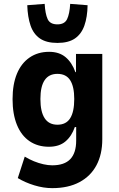

<svg xmlns="http://www.w3.org/2000/svg" viewBox="-20 -782 613 993"><path d="M250 191Q205 191 157.5 176.5Q110 162 72 139L108 28Q131 42 155.5 52Q180 62 204.5 67.5Q229 73 250 73Q313 73 343.5 41Q374 9 374 -55V-125H367Q351 -78 318.5 -50.5Q286 -23 233 -23Q175 -23 132.5 -52Q90 -81 67.5 -136.5Q45 -192 45 -269Q45 -346 67.5 -400.5Q90 -455 133 -484.5Q176 -514 234 -514Q286 -514 319 -486.5Q352 -459 370 -409H373V-503H509V-62Q509 16 479 72.5Q449 129 391 160Q333 191 250 191ZM277 -137Q322 -137 343 -170.5Q364 -204 364 -270Q364 -334 343 -367Q322 -400 277 -400Q233 -400 211 -367.5Q189 -335 189 -270Q189 -204 211 -170.5Q233 -137 277 -137ZM277 -560Q220 -560 186.5 -583Q153 -606 138 -650Q123 -694 121 -755L211 -762Q214 -710 226.5 -683Q239 -656 277 -656Q314 -656 327 -683Q340 -710 343 -762L433 -755Q432 -694 416.5 -650Q401 -606 367.5 -583Q334 -560 277 -560Z"/></svg>

Font: Nunito Sans 7pt Condensed ExtraBold
Style: Regular
Weight: 800
Width: 3
Designer: Vernon Adams
Foundry: Vernon Adams
Version: Version 3.101;gftools[0.9.27]